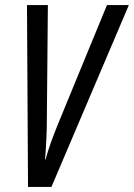

<svg xmlns="http://www.w3.org/2000/svg" viewBox="-20 -734 526 754"><path d="M90 0H182L486 -714H400L207 -245Q174 -164 159 -108H157Q164 -196 164 -265L168 -714H86Z"/></svg>

Font: Noto Sans UI Condensed
Style: Italic
Weight: 400
Width: 3
Italic angle: -12°
Designer: Monotype Design Team
Foundry: Monotype Imaging Inc.
Version: Version 1.901